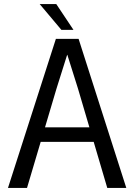

<svg xmlns="http://www.w3.org/2000/svg" viewBox="-20 -918 654 938"><path d="M253 -728H364L597 0H504L361 -485L309 -650H308L256 -485L112 0H19ZM193 -296H424L441 -225H176ZM280 -772 174 -898H255L339 -772Z"/></svg>

Font: Murecho Thin
Style: Regular
Weight: 400
Version: Version 1.010